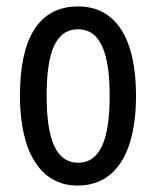

<svg xmlns="http://www.w3.org/2000/svg" viewBox="-20 -567 485 597"><path d="M403 -269C403 -452 337 -547 223 -547C99 -547 42 -446 42 -269C42 -101 102 10 221 10C346 10 403 -102 403 -269ZM125 -269C125 -407 154 -476 223 -476C290 -476 321 -407 321 -269C321 -130 290 -61 223 -61C155 -61 125 -132 125 -269Z"/></svg>

Font: Noto Sans Lao Looped ExtraCondensed
Style: Regular
Weight: 400
Width: 2
Designer: Mark Frömberg, Ben Mitchell
Foundry: The Fontpad Ltd
Version: Version 1.003